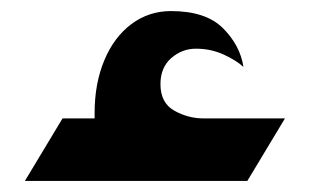

<svg xmlns="http://www.w3.org/2000/svg" viewBox="-20 -327 560 347"><path d="M25 0 93 -113H151V-123Q151 -176 168.5 -218Q186 -260 217.5 -283.5Q249 -307 289 -307Q352 -307 383 -276Q414 -245 420 -206Q407 -218 384 -228.5Q361 -239 334 -239Q309 -239 289.5 -222Q270 -205 270 -175Q270 -141 295 -127Q320 -113 348 -113H495L427 0Z"/></svg>

Font: Reem Kufi Medium
Style: Regular
Weight: 500
Designer: Khaled Hosny
Version: Version 1.001